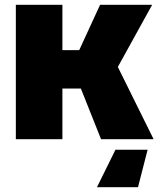

<svg xmlns="http://www.w3.org/2000/svg" viewBox="-20 -580 662 800"><path d="M46 0V-560H240V-371H310L397 -560H614L471 -301L620 0H401L317 -211H240V0ZM595 44 555 200H384L461 44Z"/></svg>

Font: Tektur ExtraBold
Style: Regular
Weight: 800
Designer: Adam Jagosz
Foundry: Adam Jagosz
Version: Version 1.005;gftools[0.9.30]